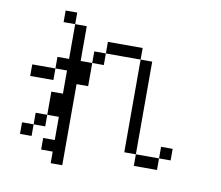

<svg xmlns="http://www.w3.org/2000/svg" viewBox="-86 -854 1172 1020"><g transform="rotate(10 500.0 -344.0)"><path d="M875 -62.5V-125H812.5V-62.5H687.5V0H812.5V-62.5ZM250 0V62.5H312.5V-375H375Q375 -375 375 -500H312.5V-687.5H250V-500H187.5V-437.5H62.5V-375H187.5V-437.5H250Q250 -437.5 250 -312.5H187.5Q187.5 -312.5 187.5 -187.5H125V-125H62.5V-62.5H125V-125H187.5V-187.5H250Q250 -187.5 250 -62.5H187.5V0ZM687.5 -62.5Q687.5 -62.5 687.5 -562.5H625Q625 -562.5 625 -62.5ZM375 -500H437.5V-562.5H375ZM437.5 -562.5H625V-625H437.5ZM250 -687.5V-750H187.5V-687.5Z"/></g></svg>

Font: Unifont
Style: Regular
Weight: 500
Version: Version 13.0.05